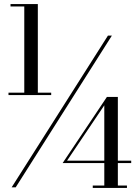

<svg xmlns="http://www.w3.org/2000/svg" viewBox="-20 -826 689 949"><path d="M37.5 100 513.5 -650H533L57.5 100ZM22 -356V-368H233V-356ZM438.5 103V91H495.5V-305.5L311.5 -32H628.5V-20H289.5L508.5 -347H562.5V91H607.5V103ZM100 -359.5V-794H32V-806H167V-359.5Z"/></svg>

Font: Bodoni Moda Medium
Style: Regular
Weight: 500
Designer: Owen Earl
Foundry: indestructible type
Version: Version 2.005